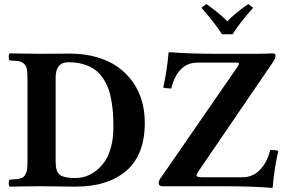

<svg xmlns="http://www.w3.org/2000/svg" viewBox="-20 -907 1397 935"><path d="M251 -528.8V-119.1Q251 -70.8 271.7 -55.4Q292.5 -40 347.2 -40Q371.1 -40 395.8 -47.6Q420.4 -55.2 445.3 -73.7Q470.2 -92.3 489.3 -119.4Q508.3 -146.5 520.3 -189.5Q532.2 -232.4 532.2 -285.2Q532.2 -321.3 530.5 -350.3Q528.8 -379.4 523.2 -413.6Q517.6 -447.8 508.1 -473.9Q498.5 -500 481.9 -525.4Q465.3 -550.8 442.6 -567.4Q419.9 -584 387 -594Q354 -604 313 -604Q251 -604 251 -528.8ZM182.1 0Q124.5 0 26.9 2Q22.5 -2.4 22.5 -15.1Q22.5 -27.8 26.9 -32.2Q47.4 -33.2 57.9 -34.2Q68.4 -35.2 80.1 -38.6Q91.8 -42 96.7 -47.4Q101.6 -52.7 106.4 -63Q111.3 -73.2 112.5 -87.4Q113.8 -101.6 113.8 -123V-522Q113.8 -553.7 110.6 -570.8Q107.4 -587.9 95.9 -597.4Q84.5 -606.9 70.6 -609.1Q56.6 -611.3 26.9 -612.8Q22.5 -617.2 22.5 -629.9Q22.5 -642.6 26.9 -647Q126.5 -645 182.1 -645Q200.7 -645 245.6 -645.5Q290.5 -646 318.8 -646Q391.1 -646 451.2 -628.7Q511.2 -611.3 554.2 -580.6Q597.2 -549.8 627 -507.6Q656.7 -465.3 670.9 -415.3Q685.1 -365.2 685.1 -309.1Q685.1 -153.3 595.5 -75.7Q505.9 2 346.2 2Q326.2 2 264.2 1Q202.1 0 182.1 0ZM752.9 -15.1Q752.9 -26.9 761.2 -38.1L1134.8 -579.1Q1144 -592.8 1144 -596.2Q1144 -602.1 1132.8 -602.1H941.9Q845.7 -602.1 814 -476.1Q787.1 -476.1 774.9 -481Q792.5 -556.6 800.8 -649.9Q800.8 -652.8 805.2 -652.8Q906.7 -645 1038.1 -645H1238.8Q1254.9 -645 1277.8 -646Q1300.8 -647 1305.2 -647Q1321.8 -647 1321.8 -637.2Q1321.8 -628.4 1317.9 -619.9Q1314 -611.3 1299.8 -590.8L945.8 -71.8Q937 -57.6 937 -53.2Q937 -43.9 961.9 -43.9H1162.1Q1210.4 -43.9 1245.6 -79.6Q1280.8 -115.2 1295.9 -176.8Q1322.8 -176.8 1335 -171.9Q1314.5 -80.1 1308.1 4.9Q1308.1 7.8 1304.2 7.8Q1202.6 0 1070.8 0H772Q752.9 0 752.9 -15.1ZM1112.8 -740.2H1061Q1028.3 -792.5 960.9 -869.1L984.9 -887.2Q1045.9 -845.2 1086.9 -803.2Q1124.5 -842.8 1189 -887.2L1212.9 -869.1Q1147.5 -796.4 1112.8 -740.2Z"/></svg>

Font: Common Serif
Style: Bold
Weight: 700
Designer: Philipp H. Poll, Khaled Hosny
Foundry: Stefan Peev, Context Ltd.
Version: Version 1.026